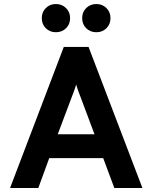

<svg xmlns="http://www.w3.org/2000/svg" viewBox="-20 -933 757 953"><path d="M30 0 296.6 -700H419.6L686.8 0H547.4L492.2 -148.2H224.4L170.2 0ZM266.6 -266.6H449L378.8 -454.2Q375.6 -462.4 371.6 -472.9Q367.7 -483.5 364 -494.1Q360.3 -504.8 358 -513.2Q355.5 -504.8 351.9 -494.1Q348.3 -483.5 344.4 -472.9Q340.4 -462.4 337.2 -454.2ZM458.4 -773Q427.8 -773 407.8 -792.9Q387.8 -812.8 387.8 -843Q387.8 -873.1 407.8 -893Q427.8 -913 458.4 -913Q488.2 -913 508.3 -893Q528.4 -873.1 528.4 -843Q528.4 -812.8 508.3 -792.9Q488.2 -773 458.4 -773ZM257.4 -773Q227.4 -773 207.4 -792.9Q187.4 -812.8 187.4 -843Q187.4 -873.1 207.4 -893Q227.4 -913 257.4 -913Q287.5 -913 307.8 -893Q328 -873.1 328 -843Q328 -812.8 307.8 -792.9Q287.5 -773 257.4 -773Z"/></svg>

Font: Overpass
Style: Regular
Weight: 400
Designer: Delve Withrington, Dave Bailey, Thomas Jockin
Foundry: Delve Fonts LLC
Version: Version 4.000